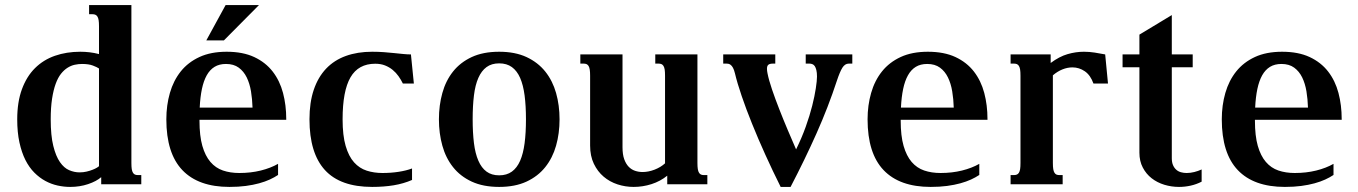

<svg xmlns="http://www.w3.org/2000/svg" viewBox="-20 -736 5424 767"><path d="M375.5 -462.4Q367.7 -467.8 351.1 -474.1Q334.5 -480.5 307.6 -480.5Q293.5 -480.5 278.6 -477.3Q263.7 -474.1 249.8 -465.3Q235.8 -456.5 223.6 -441.2Q211.4 -425.8 202.4 -401.1Q193.4 -376.5 188 -341.6Q182.6 -306.6 182.6 -259.3Q182.6 -194.3 192.9 -153.1Q203.1 -111.8 219.5 -88.4Q235.8 -64.9 256.3 -56.2Q276.9 -47.4 297.9 -47.4Q312.5 -47.4 325.9 -50.5Q339.4 -53.7 349.9 -57.9Q360.4 -62 367.2 -66.2Q374 -70.3 375.5 -72.3ZM504.9 -715.8V-85Q504.9 -69.8 506.3 -60.5Q507.8 -51.3 511.2 -45.9Q514.6 -40.5 519.3 -38.6Q523.9 -36.6 530.8 -36.6H544.4V0H384.3V-28.3Q365.2 -11.7 332 -0.5Q298.8 10.7 260.3 10.7Q235.4 10.7 210 5.1Q184.6 -0.5 161.1 -13.2Q137.7 -25.9 117.2 -46.4Q96.7 -66.9 81.5 -96.9Q66.4 -127 57.6 -167.2Q48.8 -207.5 48.8 -259.3Q48.8 -328.6 67.6 -379.6Q86.4 -430.7 119.9 -463.9Q153.3 -497.1 199.5 -513.2Q245.6 -529.3 300.8 -529.3Q319.3 -529.3 338.1 -527.1Q356.9 -524.9 375.5 -520V-630.9Q375.5 -646 374 -655.3Q372.6 -664.6 369.1 -669.9Q365.7 -675.3 360.8 -677.2Q356 -679.2 349.6 -679.2H335.9V-715.8Z M885.3 -529.3Q950.2 -529.3 995.6 -508.1Q1041 -486.8 1069.3 -450.2Q1097.7 -413.6 1110.6 -364.7Q1123.5 -315.9 1123.5 -260.3V-257.3H776.9V-253.9Q776.9 -193.4 788.3 -153.3Q799.8 -113.3 820.6 -89.1Q841.3 -64.9 870.6 -54.9Q899.9 -44.9 936 -44.9Q981.9 -44.9 1021.5 -54.7Q1061 -64.5 1090.8 -81.5V-37.1Q1076.2 -27.3 1057.6 -18.8Q1039.1 -10.3 1015.1 -3.7Q991.2 2.9 961.9 6.8Q932.6 10.7 896.5 10.7Q772.5 10.7 708.5 -56.4Q644.5 -123.5 644.5 -259.3Q644.5 -315.4 658.7 -364.7Q672.9 -414.1 702.1 -450.7Q731.4 -487.3 776.9 -508.3Q822.3 -529.3 885.3 -529.3ZM988.8 -306.2Q987.8 -339.8 982.7 -371.1Q977.5 -402.3 965.6 -426.8Q953.6 -451.2 933.6 -465.8Q913.6 -480.5 882.8 -480.5Q856 -480.5 837.2 -469Q818.4 -457.5 805.9 -435.3Q793.5 -413.1 786.6 -380.6Q779.8 -348.1 777.8 -306.2ZM881.3 -715.8H1014.6L874.5 -574.7H804.2Z M1507.8 -44.9Q1541.5 -44.9 1572 -49.6Q1602.5 -54.2 1626 -63V-17.1Q1592.3 -2.4 1552.7 4.2Q1513.2 10.7 1466.8 10.7Q1339.4 10.7 1277.8 -56.9Q1216.3 -124.5 1216.3 -259.3Q1216.3 -326.7 1233.4 -377.2Q1250.5 -427.7 1282.7 -461.7Q1314.9 -495.6 1361.6 -512.5Q1408.2 -529.3 1466.8 -529.3Q1492.2 -529.3 1514.2 -527.6Q1536.1 -525.9 1555.2 -523.9Q1574.2 -522 1590.8 -520.3Q1607.4 -518.6 1621.6 -518.6L1633.3 -402.3H1589.4Q1582 -417.5 1572 -431.6Q1562 -445.8 1548.6 -456.8Q1535.2 -467.8 1518.1 -474.6Q1501 -481.4 1479 -481.4Q1411.6 -481.4 1380.1 -427Q1348.6 -372.6 1348.6 -259.3Q1348.6 -194.8 1360.8 -153.1Q1373 -111.3 1394.5 -87.4Q1416 -63.5 1445.1 -54.2Q1474.1 -44.9 1507.8 -44.9Z M1733.4 -259.3Q1733.4 -315.4 1747.1 -364.5Q1760.7 -413.6 1789.8 -450.2Q1818.8 -486.8 1864.5 -508.1Q1910.2 -529.3 1974.1 -529.3Q2037.6 -529.3 2083.3 -508.1Q2128.9 -486.8 2158.2 -450.2Q2187.5 -413.6 2201.4 -364.5Q2215.3 -315.4 2215.3 -259.3Q2215.3 -203.1 2201.4 -154.1Q2187.5 -105 2158.2 -68.4Q2128.9 -31.7 2083.3 -10.5Q2037.6 10.7 1974.1 10.7Q1910.2 10.7 1864.5 -10.5Q1818.8 -31.7 1789.8 -68.4Q1760.7 -105 1747.1 -154.1Q1733.4 -203.1 1733.4 -259.3ZM1868.2 -259.8Q1868.2 -206.1 1873.3 -164.6Q1878.4 -123 1890.9 -94.2Q1903.3 -65.4 1923.6 -50.5Q1943.8 -35.6 1974.1 -35.6Q2004.4 -35.6 2024.9 -50.5Q2045.4 -65.4 2057.9 -94Q2070.3 -122.6 2075.7 -164.1Q2081.1 -205.6 2081.1 -259.3Q2081.1 -313 2075.7 -354.5Q2070.3 -396 2057.9 -424.6Q2045.4 -453.1 2024.9 -468Q2004.4 -482.9 1974.1 -482.9Q1943.8 -482.9 1923.6 -468Q1903.3 -453.1 1890.9 -424.8Q1878.4 -396.5 1873.3 -354.7Q1868.2 -313 1868.2 -259.8Z M2636.7 -433.6Q2636.7 -448.7 2635.3 -458Q2633.8 -467.3 2630.4 -472.7Q2627 -478 2622.1 -480Q2617.2 -481.9 2610.8 -481.9H2597.7V-518.6H2766.1V-85Q2766.1 -69.8 2767.6 -60.5Q2769 -51.3 2772.5 -45.9Q2775.9 -40.5 2780.5 -38.6Q2785.2 -36.6 2792 -36.6H2805.7V0H2645.5V-34.2Q2617.7 -11.7 2582.8 -0.5Q2547.9 10.7 2511.2 10.7Q2478 10.7 2446.8 0.5Q2415.5 -9.8 2391.4 -30.3Q2367.2 -50.8 2352.3 -81.8Q2337.4 -112.8 2337.4 -154.8V-433.6Q2337.4 -448.7 2335.9 -458Q2334.5 -467.3 2331.1 -472.7Q2327.6 -478 2322.8 -480Q2317.9 -481.9 2311.5 -481.9H2298.3V-518.6H2466.8V-147.5Q2466.8 -119.1 2473.6 -100.1Q2480.5 -81.1 2491.5 -69.8Q2502.4 -58.6 2516.8 -53.7Q2531.2 -48.8 2546.9 -48.8Q2570.3 -48.8 2595 -58.3Q2619.6 -67.9 2636.7 -83.5Z M3098.6 10.7Q3066.4 -53.7 3037.4 -117.9Q3008.3 -182.1 2984.4 -241.5Q2960.4 -300.8 2942.9 -352.3Q2925.3 -403.8 2916 -442.9Q2912.6 -457 2908.2 -465.1Q2903.8 -473.1 2898.9 -476.8Q2894 -480.5 2889.6 -481.2Q2885.3 -481.9 2882.3 -481.9H2869.1V-518.6H3077.1V-481.9H3067.9Q3055.2 -481.9 3049.6 -477.5Q3043.9 -473.1 3043.9 -461.4Q3043.9 -453.1 3045.9 -443.8Q3051.3 -416 3064.2 -378.2Q3077.1 -340.3 3093.3 -299.1Q3109.4 -257.8 3127 -216.3Q3144.5 -174.8 3160.2 -139.2Q3182.6 -184.6 3198.7 -229.5Q3214.8 -274.4 3224.6 -313.5Q3234.4 -352.5 3239 -383.1Q3243.7 -413.6 3243.7 -430.2Q3243.7 -445.8 3241.2 -455.8Q3238.8 -465.8 3234.9 -471.7Q3231 -477.5 3225.3 -479.7Q3219.7 -481.9 3213.9 -481.9H3198.7V-518.6H3384.8V-481.9H3370.6Q3355.5 -481.9 3345.2 -465.6Q3335 -449.2 3323.2 -413.6Q3288.6 -308.1 3241.7 -202.9Q3194.8 -97.7 3138.2 10.7Z M3686.5 -529.3Q3751.5 -529.3 3796.9 -508.1Q3842.3 -486.8 3870.6 -450.2Q3898.9 -413.6 3911.9 -364.7Q3924.8 -315.9 3924.8 -260.3V-257.3H3578.1V-253.9Q3578.1 -193.4 3589.6 -153.3Q3601.1 -113.3 3621.8 -89.1Q3642.6 -64.9 3671.9 -54.9Q3701.2 -44.9 3737.3 -44.9Q3783.2 -44.9 3822.8 -54.7Q3862.3 -64.5 3892.1 -81.5V-37.1Q3877.4 -27.3 3858.9 -18.8Q3840.3 -10.3 3816.4 -3.7Q3792.5 2.9 3763.2 6.8Q3733.9 10.7 3697.8 10.7Q3573.7 10.7 3509.8 -56.4Q3445.8 -123.5 3445.8 -259.3Q3445.8 -315.4 3460 -364.7Q3474.1 -414.1 3503.4 -450.7Q3532.7 -487.3 3578.1 -508.3Q3623.5 -529.3 3686.5 -529.3ZM3790 -306.2Q3789.1 -339.8 3783.9 -371.1Q3778.8 -402.3 3766.8 -426.8Q3754.9 -451.2 3734.9 -465.8Q3714.8 -480.5 3684.1 -480.5Q3657.2 -480.5 3638.4 -469Q3619.6 -457.5 3607.2 -435.3Q3594.7 -413.1 3587.9 -380.6Q3581.1 -348.1 3579.1 -306.2Z M4186 -435.1V-85Q4186 -69.8 4187.5 -60.5Q4189 -51.3 4192.4 -45.9Q4195.8 -40.5 4200.4 -38.6Q4205.1 -36.6 4211.9 -36.6H4225.1V0H4017.1V-36.6H4030.8Q4037.1 -36.6 4042 -38.6Q4046.9 -40.5 4050.3 -45.9Q4053.7 -51.3 4055.2 -60.5Q4056.6 -69.8 4056.6 -85V-433.6Q4056.6 -448.7 4055.2 -458Q4053.7 -467.3 4050.3 -472.7Q4046.9 -478 4042 -480Q4037.1 -481.9 4030.8 -481.9H4017.1V-518.6H4177.2V-484.4Q4211.9 -510.3 4244.9 -519.8Q4277.8 -529.3 4310.1 -529.3Q4332 -529.3 4353.3 -525.9Q4374.5 -522.5 4395 -518.6L4406.2 -402.3H4348.1Q4336.4 -435.5 4313.7 -451.2Q4291 -466.8 4264.2 -466.8Q4244.1 -466.8 4224.1 -458.7Q4204.1 -450.7 4186 -435.1Z M4464.4 -467.3V-518.6H4531.7V-597.7L4661.1 -675.8V-518.6H4744.6V-467.3H4661.1V-104Q4661.1 -87.4 4666 -76.2Q4670.9 -64.9 4679 -57.9Q4687 -50.8 4697.8 -47.9Q4708.5 -44.9 4720.7 -44.9Q4735.4 -44.9 4751 -48.8Q4766.6 -52.7 4780.3 -59.1V-10.3Q4759.3 0.5 4736.3 5.6Q4713.4 10.7 4689.9 10.7Q4659.7 10.7 4631.1 2Q4602.5 -6.8 4580.6 -23.9Q4558.6 -41 4545.2 -66.7Q4531.7 -92.3 4531.7 -126V-467.3Z M5101.6 -529.3Q5166.5 -529.3 5211.9 -508.1Q5257.3 -486.8 5285.6 -450.2Q5314 -413.6 5326.9 -364.7Q5339.8 -315.9 5339.8 -260.3V-257.3H4993.2V-253.9Q4993.2 -193.4 5004.6 -153.3Q5016.1 -113.3 5036.9 -89.1Q5057.6 -64.9 5086.9 -54.9Q5116.2 -44.9 5152.3 -44.9Q5198.2 -44.9 5237.8 -54.7Q5277.3 -64.5 5307.1 -81.5V-37.1Q5292.5 -27.3 5273.9 -18.8Q5255.4 -10.3 5231.4 -3.7Q5207.5 2.9 5178.2 6.8Q5148.9 10.7 5112.8 10.7Q4988.8 10.7 4924.8 -56.4Q4860.8 -123.5 4860.8 -259.3Q4860.8 -315.4 4875 -364.7Q4889.2 -414.1 4918.5 -450.7Q4947.8 -487.3 4993.2 -508.3Q5038.6 -529.3 5101.6 -529.3ZM5205.1 -306.2Q5204.1 -339.8 5199 -371.1Q5193.8 -402.3 5181.9 -426.8Q5169.9 -451.2 5149.9 -465.8Q5129.9 -480.5 5099.1 -480.5Q5072.3 -480.5 5053.5 -469Q5034.7 -457.5 5022.2 -435.3Q5009.8 -413.1 5002.9 -380.6Q4996.1 -348.1 4994.1 -306.2Z"/></svg>

Font: Arian AMU Serif
Style: Bold
Weight: 700
Designer: Ruben Hakobyan (Tarumian)
Foundry: Ruben Hakobyan (Tarumian)
Version: Version 1.002